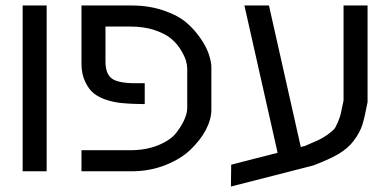

<svg xmlns="http://www.w3.org/2000/svg" viewBox="-20 -620 1407 695"><path d="M62 0V-600.1H148.9V0Z M456.1 -600.1Q520.5 -600.1 573.7 -581.5Q626.5 -563.5 657.2 -536.1Q687 -509.8 709 -476.6Q729.5 -445.8 737.3 -419.4Q745.1 -393.6 745.1 -377.9V-222.2Q745.1 -188.5 725.1 -149.9Q706.1 -113.3 669.4 -78.1Q633.8 -43.9 577.6 -22Q521.5 0 456.1 0H274.9V-76.2H449.7Q509.3 -76.2 553.7 -94.7Q598.1 -113.3 618.7 -140.1Q639.2 -167 648.4 -189.5Q657.7 -211.4 657.7 -229V-371.1Q657.7 -383.8 653.3 -399.9Q648.9 -415.5 634.8 -439Q621.1 -461.9 599.6 -480Q579.1 -497.6 539.1 -511.2Q501.5 -523.9 449.7 -523.9H361.8V-397Q361.8 -352.5 385.3 -335.4Q408.2 -318.8 469.7 -318.8H503.9V-243.2L463.9 -244.1Q442.9 -244.6 415 -247.6Q392.1 -250 365.7 -258.3Q338.4 -267.1 319.3 -282.2Q301.3 -296.4 288.1 -324.7Q274.9 -352.5 274.9 -390.1V-600.1Z M984.9 -66.9 864.7 -600.1H953.6L1068.8 -87.9L1084 -91.8Q1123 -108.4 1132.3 -112.8Q1148.9 -120.6 1166 -132.8Q1180.2 -143.1 1188.5 -151.4Q1194.3 -157.2 1202.6 -176.8Q1210.9 -196.3 1213.9 -209.5Q1214.4 -212.4 1217.5 -227.8Q1220.7 -243.2 1223.6 -255.9V-600.1H1310.5V-250Q1299.3 -191.9 1291.5 -168Q1282.7 -140.1 1260.3 -110.4Q1239.7 -83 1205.1 -62.5Q1171.9 -43 1113.8 -21L815.9 55.2L816.9 -23.9Z"/></svg>

Font: Miedinger*
Style: Book
Weight: 400
Version: Version 001.000